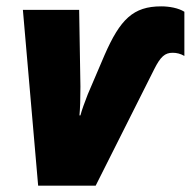

<svg xmlns="http://www.w3.org/2000/svg" viewBox="-20 -584 600 604"><path d="M100 0H281L465 -366C485 -406 499 -418 523 -418C536 -418 548 -415 560 -408V-547C541 -559 512 -564 487 -564C399 -564 358 -523 309 -411L256 -287C247 -264 237 -237 233 -221H230C232 -242 233 -273 233 -312L229 -553H52Z"/></svg>

Font: Noto Sans UI SemiCondensed Black
Style: Italic
Weight: 900
Width: 4
Italic angle: -372°
Designer: Monotype Design Team
Foundry: Monotype Imaging Inc.
Version: Version 1.901